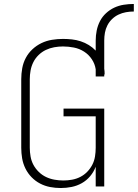

<svg xmlns="http://www.w3.org/2000/svg" viewBox="-20 -939 694 967"><path d="M286 8Q259 8 232.5 3Q206 -2 182 -14.5Q158 -27 139 -46.5Q120 -66 108 -90.5Q96 -115 91.5 -141.5Q87 -168 87 -195V-540Q87 -568 92 -595.5Q97 -623 110 -647.5Q123 -672 143.5 -691Q164 -710 189 -722Q214 -734 242 -738.5Q270 -743 297 -743Q320 -743 342.5 -740.5Q365 -738 386.5 -731Q408 -724 427.5 -712Q447 -700 462 -684V-735Q462 -760 467 -785Q472 -810 483.5 -832.5Q495 -855 514 -872.5Q533 -890 555.5 -900.5Q578 -911 603 -915Q628 -919 654 -919V-881Q634 -881 614.5 -877.5Q595 -874 577 -865.5Q559 -857 544.5 -843Q530 -829 521 -811.5Q512 -794 508.5 -774.5Q505 -755 505 -735V-593Q506 -587 506.5 -580Q507 -573 507 -566Q507 -566 507 -565Q507 -564 507 -564H505V-554H462V-590Q458 -617 442.5 -640.5Q427 -664 403.5 -679Q380 -694 352.5 -699.5Q325 -705 297 -705Q275 -705 253 -701Q231 -697 211 -687.5Q191 -678 174.5 -662Q158 -646 148 -626Q138 -606 134 -584Q130 -562 130 -540V-195Q130 -173 134 -150.5Q138 -128 148.5 -108.5Q159 -89 175.5 -73Q192 -57 212 -47.5Q232 -38 254.5 -34Q277 -30 299 -30Q321 -30 343 -34Q365 -38 384.5 -48Q404 -58 419.5 -74Q435 -90 445 -109.5Q455 -129 458.5 -151Q462 -173 462 -195V-353H300V-392H505V0H462V-99Q452 -73 434 -51.5Q416 -30 392 -16.5Q368 -3 341 2.5Q314 8 286 8Z"/></svg>

Font: Iosevka Curly XLtEx
Style: Regular
Weight: 200
Width: 7
Monospace: yes
Designer: Belleve Invis
Foundry: Belleve Invis
Version: Version 11.1.0; ttfautohint (v1.8.3)